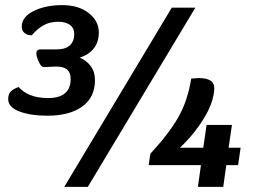

<svg xmlns="http://www.w3.org/2000/svg" viewBox="-20 -730 1014 750"><path d="M351 -417Q351 -350 301.5 -314Q252 -278 164 -278Q100 -278 56 -294.5Q12 -311 12 -343Q12 -363 23 -373.5Q34 -384 53 -390Q69 -371 97.5 -359Q126 -347 168 -347Q256 -347 256 -422Q256 -446 242.5 -458Q229 -470 200 -470L173 -469Q164 -468 150 -468Q141 -468 131.5 -488.5Q122 -509 122 -522Q122 -529 126 -533Q130 -537 137 -537H201Q236 -537 253 -553Q270 -569 270 -597Q270 -620 253.5 -632.5Q237 -645 207 -645Q175 -645 150.5 -631.5Q126 -618 104 -592Q87 -592 76 -601Q65 -610 65 -626Q65 -664 111.5 -687Q158 -710 223 -710Q287 -710 326.5 -679Q366 -648 366 -603Q366 -566 346.5 -541Q327 -516 291 -505Q318 -494 334.5 -471.5Q351 -449 351 -417ZM651 -700H743L323 0H231ZM910 -85H864L852 0H753L765 -85H561L567 -129Q640 -208 676.5 -272Q713 -336 727 -423Q749 -425 759 -425Q787 -425 802.5 -415Q818 -405 817 -382Q814 -328 775.5 -266Q737 -204 683 -153H774L787 -242H886L873 -153H920Z"/></svg>

Font: Krub SemiBold
Style: Italic
Weight: 600
Italic angle: -8°
Designer: Ekaluck Peanpanawate
Foundry: Cadson Demak Co.,Ltd.
Version: Version 1.000; ttfautohint (v1.6)